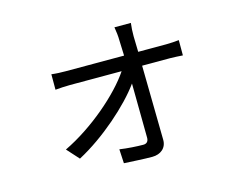

<svg xmlns="http://www.w3.org/2000/svg" viewBox="-95 -754 1189 959"><g transform="rotate(-15 500.0 -275.0)"><path d="M174 -85 230 -23C366 -95 510 -223 578 -318L581 -37C581 -19 572 -8 554 -8C524 -8 472 -11 432 -17L436 56C476 58 541 62 581 62C625 62 657 36 656 -7L650 -391H795C814 -391 843 -389 860 -388V-467C846 -465 813 -463 793 -463H649L647 -544C647 -567 648 -590 651 -612H566C570 -589 573 -564 573 -544L576 -463H275C251 -463 224 -464 201 -467V-387C225 -389 250 -391 277 -391H544C476 -289 324 -157 174 -85Z"/></g></svg>

Font: Noto Sans Mono CJK HK
Style: Regular
Weight: 400
Designer: Ryoko NISHIZUKA 西塚涼子 (kana, bopomofo & ideographs); Paul D. Hunt (Latin, Greek & Cyrillic); Sandoll Communications 산돌커뮤니
Foundry: Adobe
Version: Version 2.004;hotconv 1.0.118;makeotfexe 2.5.65603